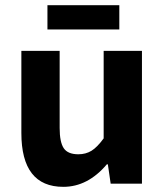

<svg xmlns="http://www.w3.org/2000/svg" viewBox="-20 -705 640 737"><path d="M162.1 -591.8V-685.1H438V-591.8ZM223.1 12.2Q62 12.2 62 -194.8V-509.8H209V-213.9Q209 -159.7 224.6 -136.2Q240.2 -112.8 280.8 -112.8Q309.1 -112.8 331.1 -126.2Q353 -139.6 377.9 -173.8V-509.8H524.9V0H404.8L394 -74.2H390.1Q316.9 12.2 223.1 12.2Z"/></svg>

Font: Office Code Pro D Bold
Style: Regular
Weight: 700
Designer: Nathan Rutzky & Paul D. Hunt
Foundry: Adobe Systems Incorporated
Version: Version 1.004;PS 001.004;hotconv 1.0.70;makeotf.lib2.5.58329